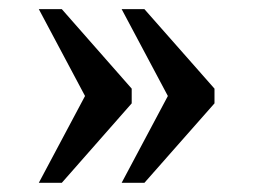

<svg xmlns="http://www.w3.org/2000/svg" viewBox="-20 -480 554 420"><path d="M449.2 -253.9 295.9 -80.1H246.1L347.2 -270L246.1 -460H295.9L449.2 -286.1ZM268.1 -253.9 115.2 -80.1H64.9L166 -270L64.9 -460H115.2L268.1 -286.1Z"/></svg>

Font: Noto Serif
Style: Regular
Weight: 400
Designer: Monotype Design team
Foundry: Monotype Imaging Inc.
Version: Version 1.02